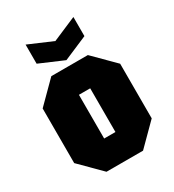

<svg xmlns="http://www.w3.org/2000/svg" viewBox="-184 -869 884 974"><g transform="rotate(-30 258.0 -382.0)"><path d="M31 -120V-440L151 -560H365L485 -440V-120L365 0H151ZM225 -152H291V-408H225ZM398 -764V-652L258 -592L118 -652V-764L258 -704Z"/></g></svg>

Font: Tektur Condensed ExtraBold
Style: Regular
Weight: 800
Width: 3
Designer: Adam Jagosz
Foundry: Adam Jagosz
Version: Version 1.005;gftools[0.9.30]